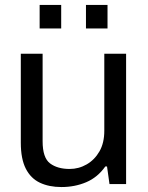

<svg xmlns="http://www.w3.org/2000/svg" viewBox="-20 -743 596 775"><path d="M228 12Q178 12 141 -5.5Q104 -23 84 -62.5Q64 -102 64 -167V-526H152V-173Q152 -106 182 -83.5Q212 -61 261 -61Q298 -61 330 -79.5Q362 -98 381.5 -132Q401 -166 401 -215V-526H489V0H422L412 -71H405Q374 -27 328 -7.5Q282 12 228 12ZM327 -628V-723H414V-628ZM140 -628V-723H227V-628Z"/></svg>

Font: Archivo VF Beta
Style: Regular
Weight: 400
Designer: Hector Gatti
Foundry: Omnibus-Type
Version: Version 1.002